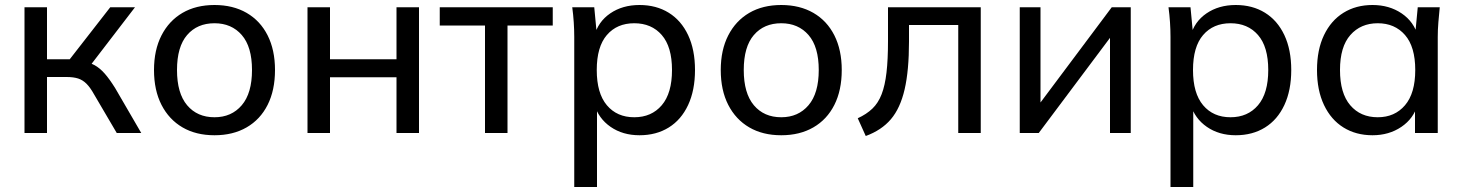

<svg xmlns="http://www.w3.org/2000/svg" viewBox="-20 -532 5853 768"><path d="M78 0V-503H168V-295H259L421 -503H520L332 -258L308 -286Q337 -283 358 -271.5Q379 -260 398.5 -238Q418 -216 441 -179L545 0H447L356 -155Q341 -182 326 -197Q311 -212 292.5 -218Q274 -224 246 -224H168V0Z M838 9Q764 9 710 -22.5Q656 -54 626 -112.5Q596 -171 596 -252Q596 -332 626 -390.5Q656 -449 710 -480.5Q764 -512 838 -512Q912 -512 966.5 -480.5Q1021 -449 1050.5 -390.5Q1080 -332 1080 -252Q1080 -171 1050.5 -112.5Q1021 -54 966.5 -22.5Q912 9 838 9ZM838 -63Q906 -63 947 -111Q988 -159 988 -252Q988 -345 947 -392Q906 -439 838 -439Q769 -439 728.5 -392Q688 -345 688 -252Q688 -159 728.5 -111Q769 -63 838 -63Z M1210 0V-503H1300V-295H1566V-503H1656V0H1566V-223H1300V0Z M1920 0V-430H1739V-503H2191V-430H2010V0Z M2277 216V-384Q2277 -413 2275 -443Q2273 -473 2269 -503H2357L2368 -387H2357Q2372 -445 2421 -478.5Q2470 -512 2538 -512Q2605 -512 2655 -481Q2705 -450 2732.5 -391.5Q2760 -333 2760 -252Q2760 -171 2732.5 -112Q2705 -53 2655 -22Q2605 9 2538 9Q2471 9 2422.5 -24.5Q2374 -58 2357 -115H2368V216ZM2517 -63Q2586 -63 2627 -111Q2668 -159 2668 -252Q2668 -345 2627 -392Q2586 -439 2517 -439Q2448 -439 2407.5 -392Q2367 -345 2367 -252Q2367 -159 2407.5 -111Q2448 -63 2517 -63Z M3105 9Q3031 9 2977 -22.5Q2923 -54 2893 -112.5Q2863 -171 2863 -252Q2863 -332 2893 -390.5Q2923 -449 2977 -480.5Q3031 -512 3105 -512Q3179 -512 3233.5 -480.5Q3288 -449 3317.5 -390.5Q3347 -332 3347 -252Q3347 -171 3317.5 -112.5Q3288 -54 3233.5 -22.5Q3179 9 3105 9ZM3105 -63Q3173 -63 3214 -111Q3255 -159 3255 -252Q3255 -345 3214 -392Q3173 -439 3105 -439Q3036 -439 2995.5 -392Q2955 -345 2955 -252Q2955 -159 2995.5 -111Q3036 -63 3105 -63Z M3443 12 3411 -59Q3446 -75 3469.5 -97.5Q3493 -120 3506.5 -155Q3520 -190 3526 -242Q3532 -294 3532 -368V-503H3903V0H3813V-432H3616V-366Q3616 -250 3598.5 -174.5Q3581 -99 3543.5 -55Q3506 -11 3443 12Z M4059 0V-503H4142V-86H4115L4427 -503H4503V0H4420V-418H4448L4135 0Z M4662 216V-384Q4662 -413 4660 -443Q4658 -473 4654 -503H4742L4753 -387H4742Q4757 -445 4806 -478.5Q4855 -512 4923 -512Q4990 -512 5040 -481Q5090 -450 5117.5 -391.5Q5145 -333 5145 -252Q5145 -171 5117.5 -112Q5090 -53 5040 -22Q4990 9 4923 9Q4856 9 4807.5 -24.5Q4759 -58 4742 -115H4753V216ZM4902 -63Q4971 -63 5012 -111Q5053 -159 5053 -252Q5053 -345 5012 -392Q4971 -439 4902 -439Q4833 -439 4792.5 -392Q4752 -345 4752 -252Q4752 -159 4792.5 -111Q4833 -63 4902 -63Z M5470 9Q5404 9 5354 -22Q5304 -53 5276 -112Q5248 -171 5248 -252Q5248 -333 5276 -391.5Q5304 -450 5354 -481Q5404 -512 5470 -512Q5537 -512 5586.5 -478.5Q5636 -445 5652 -387H5640L5651 -503H5739Q5736 -473 5733.5 -443Q5731 -413 5731 -384V0H5640V-115H5651Q5635 -58 5585.5 -24.5Q5536 9 5470 9ZM5491 -63Q5559 -63 5600 -111Q5641 -159 5641 -252Q5641 -345 5600 -392Q5559 -439 5491 -439Q5423 -439 5381.5 -392Q5340 -345 5340 -252Q5340 -159 5381 -111Q5422 -63 5491 -63Z"/></svg>

Font: Mulish Medium
Style: Regular
Weight: 500
Designer: Vernon Adams
Foundry: Vernon Adams
Version: Version 3.603; ttfautohint (v1.8.3)